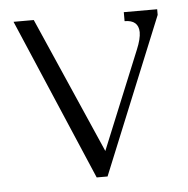

<svg xmlns="http://www.w3.org/2000/svg" viewBox="-39 -460 488 498"><g transform="rotate(-5 205.0 -210.5)"><path d="M66.4 -420.9 221.7 -66.4 326.2 -321.3Q337.4 -348.1 337.4 -365.7Q336.9 -397.5 300.8 -397.5V-420.9H387.7V-406.2L221.7 0H193.4L13.7 -420.9Z"/></g></svg>

Font: Buda
Style: light
Weight: 400
Version: Version 1.002